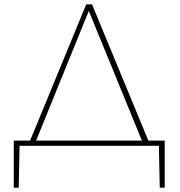

<svg xmlns="http://www.w3.org/2000/svg" viewBox="-20 -678 839 893"><path d="M746 -24V195H723L719 0H71L67 195H44V-24H120L381 -658H408L670 -24ZM148 -24H640L393 -627Z"/></svg>

Font: EauTestInfant Extralight
Style: Regular
Weight: 250
Designer: Christian Thalmann (Catharsis Fonts)
Version: Version 0.001;PS 000.001;hotconv 1.0.88;makeotf.lib2.5.64775